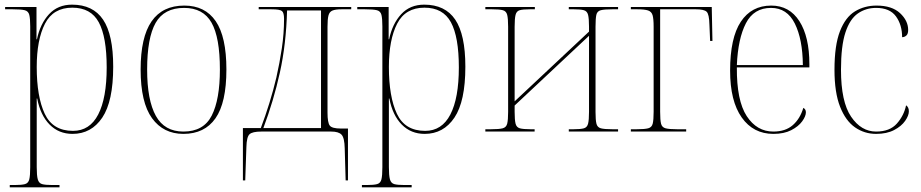

<svg xmlns="http://www.w3.org/2000/svg" viewBox="-20 -566 3963 826"><path d="M22 240V230H43Q73 230 87.5 226Q102 222 106 205.5Q110 189 110 153V-452Q110 -486 106 -502Q102 -518 86.5 -522Q71 -526 35 -526H2V-536H137V-397H139Q153 -464 191 -505Q229 -546 290 -546Q380 -546 423.5 -481.5Q467 -417 467 -279Q467 -130 420 -60Q373 10 292 10Q233 10 193.5 -30Q154 -70 140 -142H138Q138 -116 138 -75.5Q138 -35 138 13V153Q138 189 142.5 205.5Q147 222 161 226Q175 230 205 230H236V240ZM294 -3Q366 -3 402.5 -73.5Q439 -144 439 -276Q439 -407 405 -470Q371 -533 291 -533Q209 -533 173.5 -464Q138 -395 138 -278Q138 -150 172.5 -76.5Q207 -3 294 -3Z M769 10Q683 10 634 -57.5Q585 -125 585 -267Q585 -406 632 -474Q679 -542 773 -542Q862 -542 908 -475Q954 -408 954 -267Q954 -124 907 -57Q860 10 769 10ZM769 0Q856 0 891 -69Q926 -138 926 -267Q926 -405 890 -468.5Q854 -532 772 -532Q686 -532 649.5 -467.5Q613 -403 613 -267Q613 -135 650.5 -67.5Q688 0 769 0Z M1025 210V-15H1102Q1122 -68 1139 -123Q1156 -178 1169 -233Q1183 -295 1192.5 -358.5Q1202 -422 1202 -485Q1202 -511 1193 -518.5Q1184 -526 1148 -526H1093V-536H1491V-526H1449Q1423 -526 1410 -520.5Q1397 -515 1393 -499Q1389 -483 1389 -451V-81Q1389 -39 1398.5 -26Q1408 -13 1447 -13H1477V210H1467L1463 72Q1462 27 1449.5 13.5Q1437 0 1405 0H1104Q1066 0 1053.5 11.5Q1041 23 1040 67L1035 210ZM1113 -15H1361V-521H1215Q1211 -375 1184 -253.5Q1157 -132 1113 -15Z M1537 240V230H1558Q1588 230 1602.5 226Q1617 222 1621 205.5Q1625 189 1625 153V-452Q1625 -486 1621 -502Q1617 -518 1601.5 -522Q1586 -526 1550 -526H1517V-536H1652V-397H1654Q1668 -464 1706 -505Q1744 -546 1805 -546Q1895 -546 1938.5 -481.5Q1982 -417 1982 -279Q1982 -130 1935 -60Q1888 10 1807 10Q1748 10 1708.5 -30Q1669 -70 1655 -142H1653Q1653 -116 1653 -75.5Q1653 -35 1653 13V153Q1653 189 1657.5 205.5Q1662 222 1676 226Q1690 230 1720 230H1751V240ZM1809 -3Q1881 -3 1917.5 -73.5Q1954 -144 1954 -276Q1954 -407 1920 -470Q1886 -533 1806 -533Q1724 -533 1688.5 -464Q1653 -395 1653 -278Q1653 -150 1687.5 -76.5Q1722 -3 1809 -3Z M2068 0V-10H2093Q2127 -10 2142.5 -14Q2158 -18 2162 -34Q2166 -50 2166 -85V-451Q2166 -486 2162 -502Q2158 -518 2143.5 -522Q2129 -526 2097 -526H2068V-536H2281V-526H2259Q2229 -526 2215.5 -522Q2202 -518 2198 -502Q2194 -486 2194 -451V-130L2514 -430V-451Q2514 -486 2510 -502Q2506 -518 2492 -522Q2478 -526 2449 -526H2427V-536H2639V-526H2614Q2580 -526 2564.5 -522Q2549 -518 2545.5 -502Q2542 -486 2542 -451V-84Q2542 -49 2546 -33.5Q2550 -18 2565 -14Q2580 -10 2614 -10H2639V0H2427V-10H2448Q2478 -10 2492 -14Q2506 -18 2510 -34Q2514 -50 2514 -85V-412L2194 -112V-85Q2194 -50 2198 -34Q2202 -18 2216.5 -14Q2231 -10 2262 -10H2280V0Z M2694 0V-10H2719Q2753 -10 2768.5 -14Q2784 -18 2788 -34Q2792 -50 2792 -85V-451Q2792 -485 2787.5 -500.5Q2783 -516 2768 -521Q2753 -526 2722 -526H2694V-536H3042L3045 -390H3035L3032 -460Q3031 -505 3020 -515.5Q3009 -526 2974 -526H2820V-85Q2820 -49 2824 -33.5Q2828 -18 2843.5 -14Q2859 -10 2892 -10H2932V0Z M3307 10Q3221 10 3171 -60.5Q3121 -131 3121 -262Q3121 -403 3167 -472.5Q3213 -542 3298 -542Q3376 -542 3419 -475Q3462 -408 3462 -290V-276H3150Q3149 -133 3192.5 -66.5Q3236 0 3307 0Q3359 0 3390.5 -27.5Q3422 -55 3436 -102Q3447 -96 3447 -83Q3447 -66 3431 -44Q3415 -22 3384 -6Q3353 10 3307 10ZM3434 -286Q3433 -397 3399.5 -464.5Q3366 -532 3297 -532Q3223 -532 3189 -466Q3155 -400 3150 -286Z M3749 10Q3699 10 3658.5 -18Q3618 -46 3594 -107Q3570 -168 3570 -266Q3570 -371 3593.5 -431.5Q3617 -492 3658 -517Q3699 -542 3751 -542Q3817 -542 3852 -509.5Q3887 -477 3887 -437Q3887 -420 3879 -413Q3871 -406 3861 -406Q3861 -459 3834.5 -495.5Q3808 -532 3749 -532Q3705 -532 3670.5 -508Q3636 -484 3617 -426Q3598 -368 3598 -266Q3598 -128 3641.5 -64Q3685 0 3749 0Q3808 0 3838.5 -34.5Q3869 -69 3878 -113Q3890 -105 3890 -87Q3890 -69 3874 -46Q3858 -23 3826.5 -6.5Q3795 10 3749 10Z"/></svg>

Font: Noto Serif Display SemiCondensed Thin
Style: Regular
Weight: 100
Width: 4
Designer: Monotype Design Team
Foundry: Monotype Imaging Inc.
Version: Version 2.009